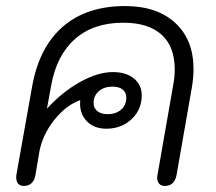

<svg xmlns="http://www.w3.org/2000/svg" viewBox="-20 -604 713 634"><path d="M34 -26 86 -318Q109 -448 187.5 -516Q266 -584 393 -584Q498 -584 558.5 -528.5Q619 -473 619 -376Q619 -348 614 -318L563 -26Q556 10 524 10Q512 10 505.5 2.5Q499 -5 499 -17Q499 -23 500 -26L551 -318Q557 -347 557 -375Q557 -450 513.5 -489.5Q470 -529 387 -529Q289 -529 228 -475.5Q167 -422 149 -322L135 -245Q185 -300 244 -333Q303 -366 353 -366Q396 -366 422 -345Q448 -324 448 -289Q448 -242 414.5 -210.5Q381 -179 331 -179Q289 -179 265 -205.5Q241 -232 245 -272L244 -273Q197 -256 158.5 -207Q120 -158 110 -103L97 -26Q94 -8 84 1Q74 10 59 10Q45 10 38.5 0.5Q32 -9 34 -26ZM397 -281Q397 -299 385 -308.5Q373 -318 351 -318Q324 -318 306.5 -303Q289 -288 289 -264Q289 -247 301.5 -237Q314 -227 335 -227Q363 -227 380 -242Q397 -257 397 -281Z"/></svg>

Font: Kodchasan Light
Style: Italic
Weight: 300
Italic angle: -10°
Version: Version 1.000; ttfautohint (v1.6)